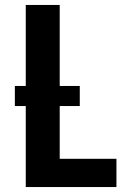

<svg xmlns="http://www.w3.org/2000/svg" viewBox="-20 -755 540 775"><path d="M84 0V-735H221V-114H450V0ZM302 -327H40V-408H302Z"/></svg>

Font: Iosevka Term Curly Heavy
Style: Regular
Weight: 900
Designer: Belleve Invis
Foundry: Belleve Invis
Version: Version 32.3.0